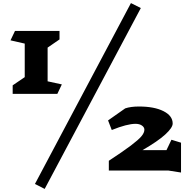

<svg xmlns="http://www.w3.org/2000/svg" viewBox="-20 -1023 1236 1242"><path d="M351 -416H62V-471L140 -524V-741L48 -762L77 -823H365V-768L288 -715V-497L380 -477ZM269 199 206 167 827 -1003 891 -971ZM1151 93 1068 80H684V17Q777 -44 826 -81Q875 -118 894.5 -141Q914 -164 914 -184Q914 -200 898 -211Q882 -222 857 -222Q802 -222 703 -182L679 -244L790 -322Q826 -334 879 -334Q978 -334 1037.5 -304Q1097 -274 1097 -224Q1097 -197 1049 -153Q1001 -109 902 -52H1057L1089 -119L1151 -100Z"/></svg>

Font: Inknut Antiqua ExtraBold
Style: Regular
Weight: 800
Designer: Claus Eggers Sørensen
Foundry: Claus Eggers Sørensen
Version: Version 1.003; ttfautohint (v1.8.2) -l 8 -r 50 -G 200 -x 14 